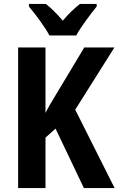

<svg xmlns="http://www.w3.org/2000/svg" viewBox="-20 -955 602 975"><path d="M471 -935H386C357 -912 329 -886 299 -850C269 -885 240 -914 213 -935H127V-922C159 -884 209 -817 231 -775H367C391 -819 441 -885 471 -922ZM562 0 362 -398 561 -714H408L265 -476C243 -440 225 -409 211 -382V-714H72V0H211V-256L262 -302L406 0Z"/></svg>

Font: Noto Sans Display SemiCondensed
Style: Bold
Weight: 700
Width: 4
Designer: Monotype Design Team
Foundry: Monotype Imaging Inc.
Version: Version 1.900